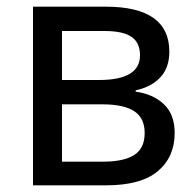

<svg xmlns="http://www.w3.org/2000/svg" viewBox="-20 -556 585 576"><path d="M387 -285V-281Q439 -274 471.5 -243.5Q504 -213 504 -157Q504 -85 453.5 -42.5Q403 0 298 0H79V-536H297Q488 -536 488 -401Q488 -353 461 -324Q434 -295 387 -285ZM293 -463H166V-316H277Q400 -316 400 -390Q400 -428 374.5 -445.5Q349 -463 293 -463ZM287 -243H166V-71H289Q351 -71 382.5 -91Q414 -111 414 -157Q414 -202 382.5 -222.5Q351 -243 287 -243Z"/></svg>

Font: Noto Sans Display
Style: Regular
Weight: 400
Designer: Monotype Design team
Foundry: Monotype Imaging Inc.
Version: Version 1.000